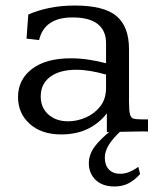

<svg xmlns="http://www.w3.org/2000/svg" viewBox="-20 -470 574 686"><path d="M198.2 10.3Q128.4 10.3 86.4 -27.3Q44.4 -64.9 44.4 -123Q44.4 -185.5 94.2 -223.6Q144 -261.7 233.4 -261.7Q263.7 -261.7 295.2 -257.1Q326.7 -252.4 358.9 -244.1V-316.4Q358.9 -360.4 329.3 -384Q299.8 -407.7 238.8 -407.7Q138.7 -407.7 119.6 -326.7L74.7 -332L81.1 -418Q112.3 -432.1 154.3 -441.2Q196.3 -450.2 248 -450.2Q351.6 -450.2 396.2 -412.6Q440.9 -375 440.9 -294.4V-109.4Q440.9 -75.7 444.3 -62Q447.8 -48.3 457.5 -45.9Q467.3 -43.5 486.8 -43.5H508.8V0Q501 -0.5 493.2 -0.5Q485.4 -0.5 477.5 -0.2Q469.7 0 461.9 0Q435.5 0.5 410.2 1Q384.8 1.5 361.8 2V-64.9Q332.5 -27.8 292.2 -8.8Q252 10.3 198.2 10.3ZM223.1 -36.6Q254.9 -36.6 286.1 -50Q317.4 -63.5 338.1 -89.8Q358.9 -116.2 358.9 -155.8V-203.6Q329.6 -211.9 303.2 -216.3Q276.9 -220.7 252 -220.7Q193.4 -220.7 159.4 -195.6Q125.5 -170.4 125.5 -125.5Q125.5 -85.4 152.8 -61Q180.2 -36.6 223.1 -36.6ZM389.2 196.3Q346.2 196.3 321.8 172.9Q297.4 149.4 297.4 113.3Q297.4 82.5 317.9 54.4Q338.4 26.4 378.4 -4.9H414.6Q384.3 22.9 369.4 46.6Q354.5 70.3 354.5 93.3Q354.5 120.1 369.1 135.5Q383.8 150.9 409.2 150.9Q425.8 150.9 441.7 144.5Q457.5 138.2 474.1 126L480.5 151.9Q460.4 174.3 438.7 185.3Q417 196.3 389.2 196.3Z"/></svg>

Font: Kameron
Style: Regular
Weight: 400
Designer: Vernon Adams
Foundry: Vernon Adams
Version: Version 1.100